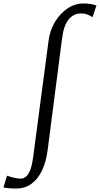

<svg xmlns="http://www.w3.org/2000/svg" viewBox="-125 -835 576 1107"><path d="M-31.5 252Q-54.5 252 -74 250.2Q-93.5 248.5 -105 245.5L-84.5 178Q-65.5 185 -43.5 190Q-21.5 195 -6 195Q9.5 195 23.5 184.5Q37.5 174 48.5 147Q59.5 120 66 72L155.5 -604.5Q163.5 -661 192 -708.8Q220.5 -756.5 263.5 -785.8Q306.5 -815 356.5 -815Q376.5 -815 397 -812Q417.5 -809 431 -803L408.5 -736Q394.5 -745 379.2 -751.2Q364 -757.5 341 -757.5Q299.5 -757.5 271 -723Q242.5 -688.5 233 -614.5L150 28Q141 98 117.2 148Q93.5 198 56.2 225Q19 252 -31.5 252Z"/></svg>

Font: Merriweather 20pt Light
Style: Italic
Weight: 300
Italic angle: -7.8°
Version: Version 2.101